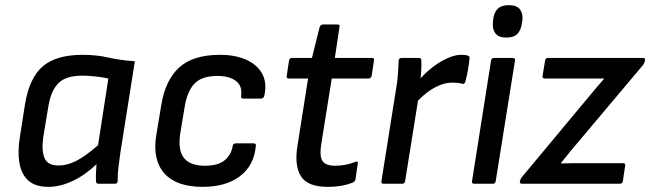

<svg xmlns="http://www.w3.org/2000/svg" viewBox="-20 -714 2526 746"><path d="M169 12Q117 12 90 -12.5Q63 -37 55.5 -80.5Q48 -124 57 -180L77 -308Q94 -412 146.5 -456.5Q199 -501 301 -501Q355 -501 400.5 -490.5Q446 -480 504 -476L448 -123Q444 -95 440.5 -66.5Q437 -38 437 -10Q437 0 425 0H363Q353 0 353 -10Q352 -26 353 -43Q354 -60 355 -76Q310 -33 261.5 -10.5Q213 12 169 12ZM208 -71Q241 -71 276.5 -89Q312 -107 361 -150L401 -409Q379 -414 350.5 -417Q322 -420 300 -420Q236 -420 207 -391Q178 -362 168 -301L148 -181Q141 -131 152.5 -101Q164 -71 208 -71Z M767 12Q665 12 618.5 -40.5Q572 -93 587 -188L607 -308Q623 -404 677 -452.5Q731 -501 835 -501Q894 -501 936.5 -482Q979 -463 998.5 -428Q1018 -393 1007 -342Q1004 -331 994 -331H925Q915 -331 917 -342Q922 -381 896 -400Q870 -419 825 -419Q764 -419 735.5 -389Q707 -359 697 -296L680 -193Q671 -130 695 -100Q719 -70 776 -70Q827 -70 852.5 -91Q878 -112 884 -146Q885 -157 896 -157H965Q976 -157 974 -146Q967 -71 912.5 -29.5Q858 12 767 12Z M1253 12Q1175 12 1149 -29.5Q1123 -71 1136 -149L1177 -409H1102Q1092 -409 1094 -419L1103 -479Q1105 -489 1115 -489H1192L1222 -609Q1226 -619 1235 -619H1291Q1302 -619 1299 -609L1281 -489H1424Q1436 -489 1433 -479L1424 -419Q1421 -409 1412 -409H1269L1228 -153Q1221 -107 1233 -88.5Q1245 -70 1283 -70Q1303 -70 1323.5 -74Q1344 -78 1360 -85Q1373 -90 1370 -78L1361 -16Q1359 -9 1351 -5Q1332 3 1307.5 7.5Q1283 12 1253 12Z M1471 0Q1460 0 1462 -10L1519 -369Q1524 -397 1526 -424Q1528 -451 1529 -478Q1529 -489 1542 -489H1607Q1617 -489 1617 -480Q1618 -461 1616.5 -437Q1615 -413 1612 -396L1607 -341L1554 -10Q1553 -6 1550.5 -3Q1548 0 1543 0ZM1590 -307 1601 -395Q1627 -426 1656.5 -449.5Q1686 -473 1716.5 -487Q1747 -501 1771 -501Q1790 -501 1797 -498Q1802 -497 1803.5 -493.5Q1805 -490 1804 -485Q1802 -464 1798 -441Q1794 -418 1788 -397Q1785 -385 1774 -389Q1767 -391 1758 -392Q1749 -393 1738 -393Q1713 -393 1687.5 -382.5Q1662 -372 1637.5 -353Q1613 -334 1590 -307Z M1823 0Q1812 0 1814 -10L1888 -479Q1890 -489 1900 -489H1971Q1982 -489 1981 -479L1906 -10Q1904 0 1895 0ZM1947 -568Q1918 -568 1905.5 -583.5Q1893 -599 1895 -626L1896 -637Q1899 -665 1913.5 -679.5Q1928 -694 1957 -694Q1987 -694 1999.5 -678.5Q2012 -663 2010 -637L2008 -626Q2005 -598 1991 -583Q1977 -568 1947 -568Z M2009 0Q1998 0 2000 -10L2001 -12Q2002 -19 2007 -25L2266 -336Q2282 -355 2297 -373Q2312 -391 2327 -408V-409Q2303 -409 2279 -409Q2255 -409 2232 -409H2097Q2086 -409 2088 -419L2098 -479Q2100 -489 2109 -489H2478Q2488 -489 2486 -480V-477Q2485 -473 2483 -469.5Q2481 -466 2479 -462L2234 -171Q2215 -149 2196.5 -126.5Q2178 -104 2159 -80V-79Q2185 -80 2209 -80Q2233 -80 2258 -80H2400Q2411 -80 2409 -70L2400 -10Q2398 0 2388 0Z"/></svg>

Font: Sofia Sans Medium
Style: Italic
Weight: 500
Italic angle: -9°
Version: Version 4.101